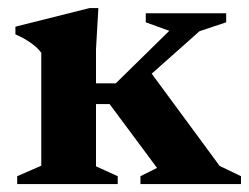

<svg xmlns="http://www.w3.org/2000/svg" viewBox="-20 -466 630 486"><path d="M257.5 -202.5H223V-45L278 -20V0H23.5V-20L84.5 -46.5V-332.5Q74 -346.5 56.5 -358.5Q39 -370.5 19 -379V-398.5L206.5 -445.5H229L223 -341.5V-255H273L408.5 -388L349 -409.5V-432.5H552.5V-409.5L485 -387L364 -279.5L536 -46L590 -20V0H335.5V-20L377.5 -41Z"/></svg>

Font: Newsreader Text
Style: Bold
Weight: 700
Designer: Hugues Gentile
Foundry: Production Type
Version: Version 1.001